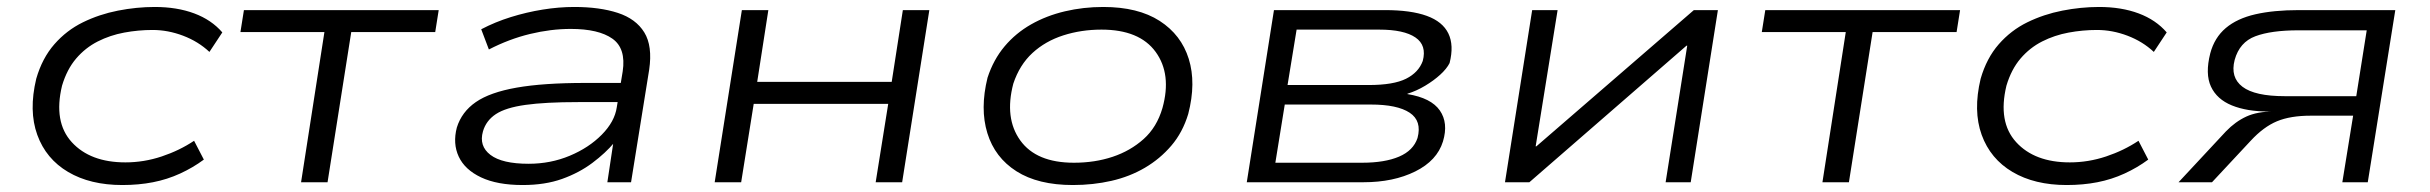

<svg xmlns="http://www.w3.org/2000/svg" viewBox="-20 -523 6975 551"><path d="M331 8Q239 8 175.5 -29.5Q112 -67 87 -136Q62 -205 84 -297Q101 -356 136 -396Q171 -436 218 -459Q265 -482 318.5 -492.5Q372 -503 424 -503Q488 -503 537.5 -484.5Q587 -466 618 -430L581 -374Q549 -404 505.5 -420.5Q462 -437 418 -437Q377 -437 336.5 -429.5Q296 -422 260.5 -404Q225 -386 198.5 -355Q172 -324 158 -277Q133 -173 186 -115Q239 -57 340 -57Q393 -57 444 -74Q495 -91 537 -119L565 -65Q534 -42 497 -25Q460 -8 419 0Q378 8 331 8Z M844 0 911 -431H670L680 -494H1239L1229 -431H988L920 0Z M1480 8Q1407 8 1360.5 -14Q1314 -36 1296.5 -73.5Q1279 -111 1291 -157Q1305 -202 1345.5 -230Q1386 -258 1462.5 -271.5Q1539 -285 1660 -285H1780L1771 -230H1639Q1545 -230 1488 -222Q1431 -214 1403 -195.5Q1375 -177 1366 -146Q1354 -104 1387.5 -78.5Q1421 -53 1497 -53Q1560 -53 1615 -76Q1670 -99 1707 -136.5Q1744 -174 1750 -215L1767 -318Q1777 -384 1737.5 -412Q1698 -440 1618 -440Q1561 -440 1501 -425.5Q1441 -411 1383 -381L1361 -439Q1401 -460 1446 -474Q1491 -488 1537.5 -495.5Q1584 -503 1628 -503Q1701 -503 1753 -486Q1805 -469 1829 -430Q1853 -391 1843 -323L1791 0H1723L1740 -113L1743 -114Q1718 -84 1680 -55.5Q1642 -27 1593 -9.5Q1544 8 1480 8Z M2031 0 2109 -494H2185L2153 -288H2539L2571 -494H2647L2569 0H2493L2529 -225H2143L2107 0Z M3059 8Q2959 8 2897 -31.5Q2835 -71 2813.5 -141Q2792 -211 2814 -300Q2831 -352 2863 -390Q2895 -428 2939 -453Q2983 -478 3036 -490.5Q3089 -503 3146 -503Q3246 -503 3308 -463Q3370 -423 3391.5 -354Q3413 -285 3390 -196Q3374 -143 3341.5 -105Q3309 -67 3265.5 -41.5Q3222 -16 3169.5 -4Q3117 8 3059 8ZM3062 -56Q3122 -56 3173 -73Q3224 -90 3262 -124Q3300 -158 3316 -213Q3343 -310 3296.5 -374Q3250 -438 3141 -438Q3083 -438 3031.5 -421.5Q2980 -405 2943 -371Q2906 -337 2888 -283Q2862 -184 2908 -120Q2954 -56 3062 -56Z M3558 0 3636 -494H3955Q4029 -494 4074.5 -477.5Q4120 -461 4136.5 -427Q4153 -393 4140 -342Q4132 -326 4113.5 -309Q4095 -292 4070 -277Q4045 -262 4019 -254V-253Q4087 -242 4112 -206Q4137 -170 4121 -117Q4104 -62 4041.5 -31Q3979 0 3893 0ZM3640 -56H3889Q3954 -56 3995 -73.5Q4036 -91 4048 -127Q4061 -176 4025.5 -199.5Q3990 -223 3914 -223H3667ZM3675 -279H3908Q3979 -279 4015 -297Q4051 -315 4063 -348Q4075 -393 4042 -415.5Q4009 -438 3938 -438H3701Z M4299 0 4377 -494H4450L4387 -103H4389L4841 -494H4910L4832 0H4760L4822 -392H4820L4369 0Z M5210 0 5277 -431H5036L5046 -494H5605L5595 -431H5354L5286 0Z M5911 8Q5819 8 5755.5 -29.5Q5692 -67 5667 -136Q5642 -205 5664 -297Q5681 -356 5716 -396Q5751 -436 5798 -459Q5845 -482 5898.5 -492.5Q5952 -503 6004 -503Q6068 -503 6117.5 -484.5Q6167 -466 6198 -430L6161 -374Q6129 -404 6085.5 -420.5Q6042 -437 5998 -437Q5957 -437 5916.5 -429.5Q5876 -422 5840.5 -404Q5805 -386 5778.5 -355Q5752 -324 5738 -277Q5713 -173 5766 -115Q5819 -57 5920 -57Q5973 -57 6024 -74Q6075 -91 6117 -119L6145 -65Q6114 -42 6077 -25Q6040 -8 5999 0Q5958 8 5911 8Z M6232 0 6368 -146Q6395 -174 6426.5 -188.5Q6458 -203 6505 -203H6508H6490Q6428 -203 6385 -220.5Q6342 -238 6325 -274.5Q6308 -311 6323 -370Q6335 -415 6367.5 -442.5Q6400 -470 6452.5 -482Q6505 -494 6577 -494H6854L6775 0H6702L6733 -191H6611Q6553 -191 6514.5 -175Q6476 -159 6439 -119L6328 0ZM6537 -247H6742L6772 -436H6576Q6498 -436 6452.5 -419Q6407 -402 6393 -351Q6380 -301 6415.5 -274Q6451 -247 6537 -247Z"/></svg>

Font: Nunito Sans 7pt Expanded Light
Style: Italic
Weight: 300
Width: 7
Italic angle: -9°
Designer: Vernon Adams
Foundry: Vernon Adams
Version: Version 3.101;gftools[0.9.27]